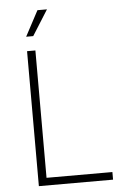

<svg xmlns="http://www.w3.org/2000/svg" viewBox="-62 -986 685 1031"><g transform="rotate(-5 281.0 -471.0)"><path d="M105 0V-727.5H149.9V-41H504.9V0ZM106.9 -805.2 179.7 -941.9H231L145 -805.2Z"/></g></svg>

Font: Inter Extra Light
Style: Regular
Weight: 200
Designer: Rasmus Andersson
Foundry: rsms
Version: Version 4.000;git-3c8e0fc